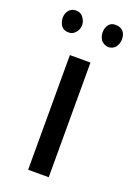

<svg xmlns="http://www.w3.org/2000/svg" viewBox="-144 -806 612 865"><g transform="rotate(20 162.0 -374.0)"><path d="M206.1 -549.8V0H107.4V-549.8ZM19.5 -696.3Q19.5 -718.8 31.2 -732.4Q44.9 -749 65.4 -748Q86.9 -748 98.6 -733.4Q112.3 -716.8 113.3 -696.3Q113.3 -674.8 99.6 -659.2Q85.9 -642.6 65.4 -643.6Q43 -643.6 31.2 -659.2Q19.5 -676.8 19.5 -696.3ZM210.9 -696.3Q210.9 -718.8 222.7 -734.4Q235.4 -750 257.8 -748Q280.3 -748 293 -732.4Q303.7 -718.8 303.7 -696.3Q303.7 -676.8 292 -659.2Q279.3 -643.6 257.8 -642.6Q238.3 -643.6 222.7 -659.2Q210.9 -676.8 210.9 -696.3Z"/></g></svg>

Font: RobotoJAA
Style: Medium
Weight: 500
Version: Version 2.05; 2016-11-05